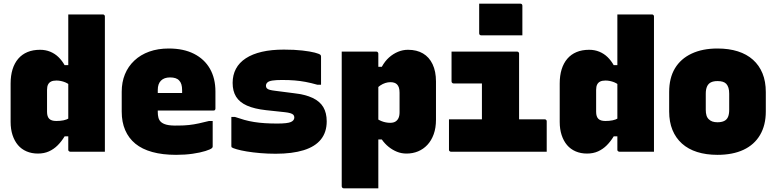

<svg xmlns="http://www.w3.org/2000/svg" viewBox="-20 -829 4240 1049"><path d="M199 -557Q229 -557 254.5 -546.5Q280 -536 299.5 -517Q319 -498 333 -473H366V-360Q350 -375 329 -382Q308 -389 288 -389Q270 -389 259 -383.5Q248 -378 242.5 -367Q237 -356 237 -338V-218Q237 -205 240 -195.5Q243 -186 249 -180Q255 -174 264.5 -171Q274 -168 288 -168Q309 -168 326.5 -171.5Q344 -175 357.5 -183Q371 -191 382 -202V-84H333Q316 -56 295 -35Q274 -14 247.5 -2Q221 10 187 10Q153 10 125 -2Q97 -14 78 -36.5Q59 -59 48.5 -91Q38 -123 38 -163V-373Q38 -416 48.5 -450Q59 -484 79.5 -508Q100 -532 130 -544.5Q160 -557 199 -557ZM542 -750Q546 -750 548 -748.5Q550 -747 551.5 -745Q553 -743 553 -739Q553 -662 553 -584.5Q553 -507 553 -429Q553 -351 553 -273.5Q553 -196 553 -118Q553 -89 553 -59.5Q553 -30 553 0Q536 0 511 0Q486 0 459 0Q432 0 407 0Q382 0 364 0Q361 0 358.5 -1.5Q356 -3 354.5 -5Q353 -7 353 -11Q353 -91 353 -170.5Q353 -250 353 -330Q353 -410 353 -490Q353 -570 353 -649Q353 -677 353 -702Q353 -727 353 -750Q371 -750 396 -750Q421 -750 448 -750Q475 -750 500 -750Q525 -750 542 -750Z M902 -564Q983 -564 1040 -535Q1097 -506 1127 -453.5Q1157 -401 1157 -329V-235Q1157 -232 1155.5 -229.5Q1154 -227 1152 -226Q1150 -225 1146 -225H915Q900 -225 885.5 -225Q871 -225 857 -225H798V-321H975Q975 -325 975 -327.5Q975 -330 975 -336Q975 -355 971 -368Q967 -381 959 -389Q951 -398 938.5 -402Q926 -406 909 -406Q877 -406 859.5 -388.5Q842 -371 842 -338V-217Q842 -200 845.5 -186.5Q849 -173 858 -164Q869 -153 890.5 -147.5Q912 -142 953 -143Q985 -143 1012.5 -146Q1040 -149 1067 -155Q1094 -161 1122 -168H1142Q1142 -132 1142 -98.5Q1142 -65 1142 -28Q1142 -26 1141 -24Q1140 -22 1138 -20Q1131 -13 1102.5 -4Q1074 5 1032.5 11Q991 17 942 17Q868 17 812 1.5Q756 -14 719.5 -44Q683 -74 664 -118Q645 -162 645 -219V-328Q645 -380 662.5 -423Q680 -466 714 -498Q748 -530 795.5 -547Q843 -564 902 -564Z M1495 -154Q1551 -154 1569.5 -162.5Q1588 -171 1588 -187Q1588 -196 1583 -201.5Q1578 -207 1566.5 -210.5Q1555 -214 1537 -216L1434 -227Q1370 -234 1329.5 -252Q1289 -270 1270 -300.5Q1251 -331 1251 -376Q1251 -419 1269 -453Q1287 -487 1323 -510.5Q1359 -534 1411 -546Q1463 -558 1531 -558Q1589 -558 1632 -553Q1675 -548 1700 -541.5Q1725 -535 1731 -529Q1732 -528 1732.5 -526.5Q1733 -525 1733.5 -523.5Q1734 -522 1734 -519Q1734 -481 1734 -442.5Q1734 -404 1734 -366H1714Q1679 -376 1649.5 -381.5Q1620 -387 1590 -389.5Q1560 -392 1521 -392Q1488 -392 1468.5 -389Q1449 -386 1441 -378.5Q1433 -371 1433 -360Q1433 -352 1438 -346.5Q1443 -341 1454.5 -338Q1466 -335 1483 -333L1584 -320Q1648 -313 1688 -294Q1728 -275 1746.5 -243.5Q1765 -212 1765 -166Q1765 -107 1733.5 -67.5Q1702 -28 1639.5 -8.5Q1577 11 1486 11Q1443 11 1402 7.5Q1361 4 1328 -1.5Q1295 -7 1273 -13.5Q1251 -20 1246 -24Q1245 -26 1244.5 -27.5Q1244 -29 1244 -31Q1244 -71 1244 -110.5Q1244 -150 1244 -190H1264Q1290 -181 1315 -174Q1340 -167 1368 -162.5Q1396 -158 1427.5 -156Q1459 -154 1495 -154Z M1847 -547Q1872 -547 1906.5 -547Q1941 -547 1975.5 -547Q2010 -547 2036 -547Q2040 -547 2042 -545.5Q2044 -544 2045.5 -541.5Q2047 -539 2047 -535Q2047 -444 2047 -352Q2047 -260 2047 -168Q2047 -76 2047 16Q2047 108 2047 200Q2021 200 1986.5 200Q1952 200 1917.5 200Q1883 200 1858 200Q1855 200 1852.5 198.5Q1850 197 1848.5 194.5Q1847 192 1847 189Q1847 110 1847 28Q1847 -54 1847 -135.5Q1847 -217 1847 -295.5Q1847 -374 1847 -446Q1847 -475 1847 -500Q1847 -525 1847 -547ZM2209 -557Q2257 -557 2291 -537Q2325 -517 2343.5 -478Q2362 -439 2362 -384V-175Q2362 -130 2349.5 -95.5Q2337 -61 2315 -37.5Q2293 -14 2264 -2Q2235 10 2201 10Q2173 10 2148.5 0Q2124 -10 2103 -27Q2082 -44 2066 -67H2020V-195Q2042 -176 2065 -167Q2088 -158 2112 -158Q2129 -158 2140 -164.5Q2151 -171 2157 -183.5Q2163 -196 2163 -216V-322Q2163 -339 2159.5 -350Q2156 -361 2149 -368Q2143 -374 2134 -377Q2125 -380 2113 -380Q2099 -380 2085 -375.5Q2071 -371 2057.5 -362Q2044 -353 2032 -339V-464H2066Q2083 -495 2105.5 -515Q2128 -535 2154.5 -546Q2181 -557 2209 -557Z M2613 -146V-197Q2613 -210 2613 -224Q2613 -238 2613 -252Q2613 -264 2613 -276Q2613 -288 2613 -300Q2613 -312 2613 -324.5Q2613 -337 2613 -349Q2613 -361 2613 -373H2593Q2570 -373 2547.5 -373Q2525 -373 2503 -373Q2481 -373 2458 -373Q2455 -373 2452.5 -374.5Q2450 -376 2448.5 -378.5Q2447 -381 2447 -384Q2447 -426 2447 -466Q2447 -506 2447 -547Q2507 -547 2566.5 -547Q2626 -547 2686 -547Q2746 -547 2805 -547Q2809 -547 2811 -545.5Q2813 -544 2814.5 -542Q2816 -540 2816 -536Q2816 -494 2816 -454Q2816 -414 2816 -375.5Q2816 -337 2816 -299Q2816 -261 2816 -223Q2816 -185 2816 -146ZM2433 -177H2956Q2960 -177 2962 -175.5Q2964 -174 2965.5 -172Q2967 -170 2967 -166Q2967 -143 2967 -113Q2967 -83 2967 -53Q2967 -23 2967 0H2445Q2441 0 2438.5 -1.5Q2436 -3 2434.5 -5Q2433 -7 2433 -11Q2433 -34 2433 -64Q2433 -94 2433 -124Q2433 -154 2433 -177ZM2598 -809Q2619 -809 2648.5 -809Q2678 -809 2710.5 -809Q2743 -809 2772.5 -809Q2802 -809 2823 -809Q2828 -809 2831 -806Q2834 -803 2834 -798V-636Q2813 -636 2783.5 -636Q2754 -636 2721.5 -636Q2689 -636 2659.5 -636Q2630 -636 2609 -636Q2604 -636 2601 -639Q2598 -642 2598 -647Z M3199 -557Q3229 -557 3254.5 -546.5Q3280 -536 3299.5 -517Q3319 -498 3333 -473H3366V-360Q3350 -375 3329 -382Q3308 -389 3288 -389Q3270 -389 3259 -383.5Q3248 -378 3242.5 -367Q3237 -356 3237 -338V-218Q3237 -205 3240 -195.5Q3243 -186 3249 -180Q3255 -174 3264.5 -171Q3274 -168 3288 -168Q3309 -168 3326.5 -171.5Q3344 -175 3357.5 -183Q3371 -191 3382 -202V-84H3333Q3316 -56 3295 -35Q3274 -14 3247.5 -2Q3221 10 3187 10Q3153 10 3125 -2Q3097 -14 3078 -36.5Q3059 -59 3048.5 -91Q3038 -123 3038 -163V-373Q3038 -416 3048.5 -450Q3059 -484 3079.5 -508Q3100 -532 3130 -544.5Q3160 -557 3199 -557ZM3542 -750Q3546 -750 3548 -748.5Q3550 -747 3551.5 -745Q3553 -743 3553 -739Q3553 -662 3553 -584.5Q3553 -507 3553 -429Q3553 -351 3553 -273.5Q3553 -196 3553 -118Q3553 -89 3553 -59.5Q3553 -30 3553 0Q3536 0 3511 0Q3486 0 3459 0Q3432 0 3407 0Q3382 0 3364 0Q3361 0 3358.5 -1.5Q3356 -3 3354.5 -5Q3353 -7 3353 -11Q3353 -91 3353 -170.5Q3353 -250 3353 -330Q3353 -410 3353 -490Q3353 -570 3353 -649Q3353 -677 3353 -702Q3353 -727 3353 -750Q3371 -750 3396 -750Q3421 -750 3448 -750Q3475 -750 3500 -750Q3525 -750 3542 -750Z M3900 -564Q3962 -564 4011 -548.5Q4060 -533 4094 -502.5Q4128 -472 4146 -428Q4164 -384 4164 -326V-220Q4164 -145 4132.5 -91.5Q4101 -38 4042 -10.5Q3983 17 3900 17Q3838 17 3789 1.5Q3740 -14 3706 -44.5Q3672 -75 3654 -119Q3636 -163 3636 -220V-326Q3636 -403 3667.5 -455.5Q3699 -508 3758.5 -536Q3818 -564 3900 -564ZM3900 -386Q3878 -386 3864 -379Q3850 -372 3843 -356.5Q3836 -341 3836 -317V-229Q3836 -211 3840 -198Q3844 -185 3853 -177Q3861 -169 3872.5 -165Q3884 -161 3900 -161Q3922 -161 3936.5 -168Q3951 -175 3957.5 -190Q3964 -205 3964 -229V-317Q3964 -336 3960 -349Q3956 -362 3948 -371Q3940 -379 3928.5 -382.5Q3917 -386 3900 -386Z"/></svg>

Font: Recursive Monospace Black
Style: Regular
Weight: 900
Version: Version 1.047